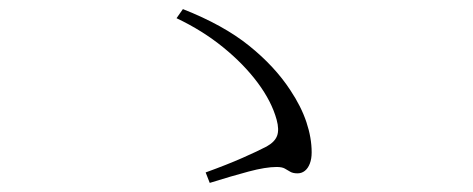

<svg xmlns="http://www.w3.org/2000/svg" viewBox="-20 -559 1040 422"><path d="M634 -178Q624 -178 618 -181.5Q612 -185 606 -188.5Q600 -192 588 -192Q564 -192 526.5 -182Q489 -172 441 -157L432 -180Q479 -197 513 -212Q547 -227 566 -237Q584 -247 589 -260.5Q594 -274 588 -296Q577 -336 546.5 -377Q516 -418 470.5 -455Q425 -492 368 -519L382 -539Q471 -504 527.5 -458.5Q584 -413 618 -361Q642 -325 653.5 -290.5Q665 -256 665 -224Q665 -210 661 -199.5Q657 -189 650 -183.5Q643 -178 634 -178Z"/></svg>

Font: Noto Serif JP ExtraLight
Style: Regular
Weight: 200
Designer: Ryoko NISHIZUKA  (kana & ideographs); Frank Grießhammer (Latin, Greek & Cyrillic); Wenlong ZHANG  (bopomofo); Sandoll Co
Foundry: Adobe
Version: Version 2.002-H1;hotconv 1.1.0;makeotfexe 2.6.0